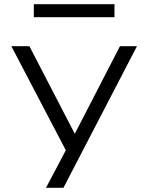

<svg xmlns="http://www.w3.org/2000/svg" viewBox="-20 -714 707 914"><path d="M199 180 311 -32V35L34 -494H120L335 -79H337L551 -494H632L282 180ZM141 -632V-694H525V-632Z"/></svg>

Font: Nunito Sans 7pt Expanded Light
Style: Regular
Weight: 300
Width: 7
Designer: Vernon Adams
Foundry: Vernon Adams
Version: Version 3.101;gftools[0.9.27]